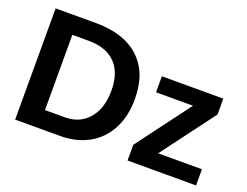

<svg xmlns="http://www.w3.org/2000/svg" viewBox="-106 -902 1435 1116"><g transform="rotate(20 611.0 -344.0)"><path d="M680.2 -349.1Q680.2 -242.7 638.4 -163.3Q596.7 -84 520.3 -42Q443.8 0 345.2 0H66.9V-688H315.9Q489.7 -688 585 -600.3Q680.2 -512.7 680.2 -349.1ZM535.2 -349.1Q535.2 -460 477.5 -518.3Q419.9 -576.7 313 -576.7H210.9V-111.3H333Q425.8 -111.3 480.5 -175.3Q535.2 -239.3 535.2 -349.1ZM762.2 0V-97.2L1010.7 -429.2H782.2V-528.3H1162.1V-430.2L915 -100.1H1186V0Z"/></g></svg>

Font: Liberation Sans
Style: Bold
Weight: 700
Designer: Steve Matteson
Foundry: Ascender Corporation
Version: Version 2.1.5